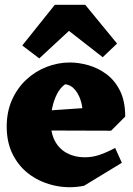

<svg xmlns="http://www.w3.org/2000/svg" viewBox="-20 -765 556 802"><path d="M331 11Q270 23 212 11Q154 -1 108 -33Q62 -65 35 -116.5Q8 -168 8 -236Q8 -298 30 -347.5Q52 -397 89.5 -432Q127 -467 174.5 -485.5Q222 -504 272 -504Q309 -504 349.5 -492.5Q390 -481 425 -455Q460 -429 481.5 -385.5Q503 -342 503 -278L323 -271Q328 -301 320.5 -333Q313 -365 295.5 -387.5Q278 -410 252 -413Q232 -399 218.5 -373Q205 -347 198.5 -316Q192 -285 192 -257Q192 -208 210 -175Q228 -142 260.5 -125Q293 -108 334 -108Q366 -108 395.5 -118Q425 -128 461 -147L489 -85ZM444 -219 134 -220 118 -299 395 -318 503 -278ZM144 -521 73 -575 209 -745H336L469 -583L409 -526L268 -636Z"/></svg>

Font: Eczar ExtraBold
Style: Regular
Weight: 800
Designer: Vaibhav Singh
Foundry: Rosetta Type Foundry
Version: Version 2.000